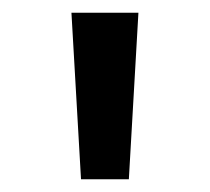

<svg xmlns="http://www.w3.org/2000/svg" viewBox="-20 -765 329 301"><path d="M107 -484H182L197 -745H92Z"/></svg>

Font: Mluvka SemiBold
Style: Regular
Weight: 600
Designer: Modified by Jiří Krblich, Original typeface by Gumpita Rahayu
Foundry: Gumpita Rahayu & Jiří Krblich
Version: Version 2.000;Glyphs 3.1.1 (3134)